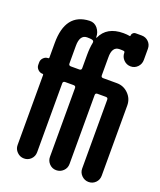

<svg xmlns="http://www.w3.org/2000/svg" viewBox="-141 -848 781 936"><g transform="rotate(20 250.0 -380.0)"><path d="M146.5 -602.5V-510.7Q146.5 -500 158.2 -500H201.2Q212.9 -500 212.9 -510.7V-580.1Q212.9 -616.2 218.8 -644.5Q220.7 -655.3 210 -658.2Q202.1 -660.2 183.6 -660.2Q146.5 -659.2 146.5 -602.5ZM40 -418.9Q26.4 -418.9 16.1 -429.2Q5.9 -439.5 5.9 -453.1V-465.8Q5.9 -479.5 16.1 -489.7Q26.4 -500 40 -500Q44.9 -500 44.9 -504.9V-580.1Q44.9 -735.4 168 -740.2Q193.4 -741.2 209.5 -721.7Q225.6 -702.1 225.6 -675.8Q225.6 -673.8 226.6 -673.8Q227.5 -673.8 228.5 -674.8Q257.8 -740.2 343.8 -740.2Q361.3 -740.2 377.9 -737.3Q379.9 -737.3 379.9 -740.2Q379.9 -748 385.7 -753.9Q391.6 -759.8 400.4 -759.8H430.7Q452.1 -759.8 466.8 -745.1Q481.4 -730.5 481.4 -709V-651.4Q481.4 -629.9 466.8 -614.7Q452.1 -599.6 431.2 -599.6Q410.2 -599.6 395 -614.7Q379.9 -629.9 379.9 -651.4Q379.9 -658.2 374 -659.2Q368.2 -660.2 352.5 -660.2Q313.5 -660.2 314.5 -602.5V-510.7Q314.5 -500 325.2 -500H396.5Q431.6 -500 456.5 -475.1Q481.4 -450.2 481.4 -415V-50.8Q481.4 -29.3 466.8 -14.6Q452.1 0 431.2 0Q410.2 0 395 -15.1Q379.9 -30.3 379.9 -50.8V-408.2Q379.9 -418.9 369.1 -418.9H325.2Q314.5 -418.9 314.5 -408.2V-50.8Q314.5 -29.3 299.3 -14.6Q284.2 0 263.2 0Q242.2 0 227.5 -15.1Q212.9 -30.3 212.9 -50.8V-408.2Q212.9 -418.9 201.2 -418.9H158.2Q146.5 -418.9 146.5 -408.2V-50.8Q146.5 -29.3 131.8 -14.6Q117.2 0 96.2 0Q75.2 0 60.1 -15.1Q44.9 -30.3 44.9 -50.8V-414.1Q44.9 -418.9 40 -418.9Z"/></g></svg>

Font: Rounded-X Mgen+ 1mn medium
Style: Regular
Weight: 500
Designer: [Source Han Sans]
Ryoko NISHIZUKA  (kana & ideographs); Paul D. Hunt (Latin, Greek & Cyrillic); Wenlong ZHANG  (bopomofo
Version: Version 1.059.20150602